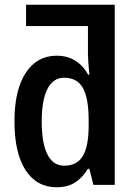

<svg xmlns="http://www.w3.org/2000/svg" viewBox="-20 -780 570 810"><path d="M41 -269Q41 -400 88.5 -472.5Q136 -545 219 -545Q264 -545 297.5 -524Q331 -503 352 -465H357Q351 -529 351 -553V-670H90V-760H464V0H374L357 -68H351Q328 -30 296.5 -10Q265 10 219 10Q135 10 88 -62Q41 -134 41 -269ZM354 -250V-273Q354 -365 330 -408.5Q306 -452 250 -452Q204 -452 180 -404.5Q156 -357 156 -268Q156 -176 180 -128.5Q204 -81 251 -81Q305 -81 329.5 -122Q354 -163 354 -250Z"/></svg>

Font: Noto Sans Display Medium Narrow
Style: Regular
Weight: 500
Width: 4
Designer: Monotype Design team
Foundry: Monotype Imaging Inc.
Version: Version 1.000